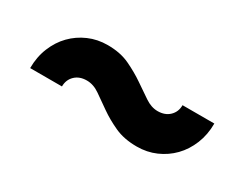

<svg xmlns="http://www.w3.org/2000/svg" viewBox="-38 -621 666 523"><g transform="rotate(30 295.0 -360.0)"><path d="M398 -260Q358 -260 328.5 -273.5Q299 -287 275.5 -303.5Q252 -320 232 -334Q212 -348 191 -348Q168 -348 154 -334.5Q140 -321 140 -300H40Q40 -335 52 -364.5Q64 -394 84.5 -415Q105 -436 132.5 -448Q160 -460 192 -460Q232 -460 261.5 -446Q291 -432 315 -415.5Q339 -399 359 -385.5Q379 -372 399 -372Q422 -372 436 -385.5Q450 -399 450 -420H550Q550 -385 538 -355.5Q526 -326 505.5 -305Q485 -284 457.5 -272Q430 -260 398 -260Z"/></g></svg>

Font: Retni Sans
Style: Bold
Weight: 700
Designer: Vitaly Kuzmin
Foundry: ParaType Ltd.
Version: Version 1.00;March 2, 2019;FontCreator 11.5.0.2425 64-bit; t